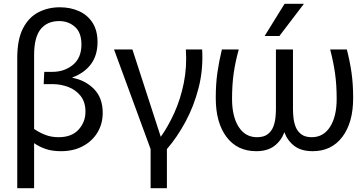

<svg xmlns="http://www.w3.org/2000/svg" viewBox="-20 -778 1901 1002"><path d="M70 204V-475Q70 -572 100 -630Q130 -688 180.5 -714Q231 -740 292 -740Q348 -740 393 -719.5Q438 -699 463.5 -658.5Q489 -618 489 -559Q489 -489 454.5 -443Q420 -397 358 -374V-372Q426 -359 471 -313Q516 -267 516 -189Q516 -132 489 -87Q462 -42 413 -15.5Q364 11 299 11Q252 11 218.5 -0.5Q185 -12 158 -31V204ZM158 -491V-105Q184 -87 215.5 -74.5Q247 -62 286 -62Q354 -62 390 -101.5Q426 -141 426 -195Q426 -245 401 -277Q376 -309 336.5 -324Q297 -339 254 -339H208L211 -403H253Q316 -403 360.5 -439.5Q405 -476 405 -546Q405 -608 371 -638Q337 -668 289 -668Q226 -668 192 -625.5Q158 -583 158 -491Z M766 204V0L575 -520H671L819 -64Q857 -117 889.5 -188.5Q922 -260 939 -344Q956 -428 950 -520H1035Q1041 -415 1016.5 -319.5Q992 -224 948 -142.5Q904 -61 851 0V204Z M1317 11Q1218 11 1162 -63.5Q1106 -138 1106 -266Q1106 -340 1114.5 -399Q1123 -458 1138 -520H1226Q1208 -455 1199.5 -395Q1191 -335 1191 -262Q1191 -170 1225.5 -116Q1260 -62 1321 -62Q1357 -62 1377 -77.5Q1397 -93 1406 -116Q1415 -139 1417.5 -164Q1420 -189 1420 -208V-520H1509V-208Q1509 -189 1511.5 -164Q1514 -139 1523 -116Q1532 -93 1552 -77.5Q1572 -62 1607 -62Q1668 -62 1702.5 -116Q1737 -170 1737 -262Q1737 -335 1728.5 -395Q1720 -455 1703 -520H1790Q1806 -458 1814.5 -399Q1823 -340 1823 -266Q1823 -138 1766.5 -63.5Q1710 11 1612 11Q1552 11 1516 -16.5Q1480 -44 1464 -88Q1448 -44 1412 -16.5Q1376 11 1317 11ZM1361 -590 1465 -758H1566L1438 -590Z"/></svg>

Font: Murecho
Style: Regular
Weight: 400
Designer: Neil Summerour
Foundry: Positype
Version: Version 1.010; ttfautohint (v1.8.3)